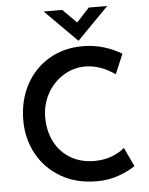

<svg xmlns="http://www.w3.org/2000/svg" viewBox="-62 -994 819 1052"><g transform="rotate(-5 347.5 -468.0)"><path d="M428 8Q315 8 230.5 -41.5Q146 -91 100.5 -174.5Q55 -258 55 -358Q55 -467 100.5 -553Q146 -639 227.5 -687.5Q309 -736 413 -736Q477 -736 531.5 -719Q586 -702 628 -676L582 -567Q501 -624 417 -624Q353 -624 297.5 -589.5Q242 -555 209 -495.5Q176 -436 176 -365Q176 -290 206.5 -230.5Q237 -171 293.5 -137.5Q350 -104 424 -104Q477 -104 519.5 -120Q562 -136 591 -161L640 -57Q608 -34 551.5 -13Q495 8 428 8ZM568 -944 395 -768H394L218 -944H320L396 -868L466 -944Z"/></g></svg>

Font: Josefin Sans SemiBold
Style: Regular
Weight: 600
Designer: Santiago Orozco
Foundry: Typemade
Version: Version 2.000